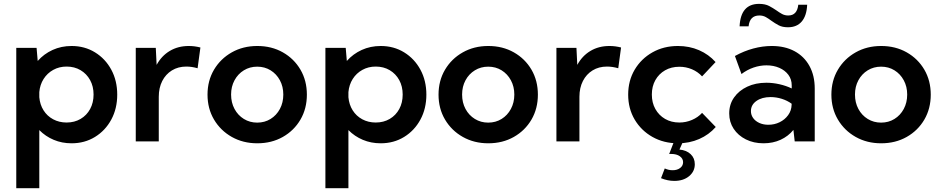

<svg xmlns="http://www.w3.org/2000/svg" viewBox="-20 -738 4909 1002"><path d="M185.1 244.1H64.9V-488.3H170.9L176.8 -419.9Q209 -456.5 254.4 -477.3Q299.8 -498 353.5 -498Q421.9 -498 475.8 -464.8Q529.8 -431.6 560.8 -374.3Q591.8 -316.9 591.8 -244.1Q591.8 -171.4 560.8 -114Q529.8 -56.6 475.8 -23.4Q421.9 9.8 353.5 9.8Q303.2 9.8 260.3 -8.3Q217.3 -26.4 185.1 -59.1ZM327.6 -98.6Q368.7 -98.6 400.6 -117.4Q432.6 -136.2 450.4 -169.2Q468.3 -202.1 468.3 -244.6Q468.3 -287.1 450.2 -320.1Q432.1 -353 400.4 -371.8Q368.7 -390.6 327.6 -390.6Q289.1 -390.6 257.8 -373.3Q226.6 -356 207.5 -325.9Q188.5 -295.9 185.1 -257.3V-230.5Q188.5 -191.9 207.3 -162.1Q226.1 -132.3 257.3 -115.5Q288.6 -98.6 327.6 -98.6Z M808.6 0H688.5V-488.3H793L797.4 -399.4Q822.8 -446.3 866 -472.2Q909.2 -498 965.3 -498Q980 -498 995.4 -496.1Q1010.7 -494.1 1025.9 -490.2L1011.2 -381.8Q981 -390.6 952.6 -390.6Q909.7 -390.6 877.2 -370.6Q844.7 -350.6 826.7 -315.2Q808.6 -279.8 808.6 -232.9Z M1322.8 9.8Q1248.5 9.8 1189.7 -23.4Q1130.9 -56.6 1096.9 -114Q1063 -171.4 1063 -244.1Q1063 -316.9 1096.9 -374.3Q1130.9 -431.6 1189.7 -464.8Q1248.5 -498 1322.8 -498Q1397.5 -498 1456.1 -464.8Q1514.6 -431.6 1548.1 -374.3Q1581.5 -316.9 1581.5 -244.1Q1581.5 -171.4 1548.1 -114Q1514.6 -56.6 1456.1 -23.4Q1397.5 9.8 1322.8 9.8ZM1322.3 -98.1Q1361.3 -98.1 1392.1 -117.2Q1422.9 -136.2 1440.7 -169.4Q1458.5 -202.6 1458.5 -244.6Q1458.5 -286.1 1440.7 -319.1Q1422.9 -352.1 1392.1 -371.1Q1361.3 -390.1 1322.3 -390.1Q1283.7 -390.1 1252.7 -371.1Q1221.7 -352.1 1203.9 -319.1Q1186 -286.1 1186 -244.6Q1186 -202.6 1203.9 -169.4Q1221.7 -136.2 1252.7 -117.2Q1283.7 -98.1 1322.3 -98.1Z M1798.3 244.1H1678.2V-488.3H1784.2L1790 -419.9Q1822.3 -456.5 1867.7 -477.3Q1913.1 -498 1966.8 -498Q2035.2 -498 2089.1 -464.8Q2143.1 -431.6 2174.1 -374.3Q2205.1 -316.9 2205.1 -244.1Q2205.1 -171.4 2174.1 -114Q2143.1 -56.6 2089.1 -23.4Q2035.2 9.8 1966.8 9.8Q1916.5 9.8 1873.5 -8.3Q1830.6 -26.4 1798.3 -59.1ZM1940.9 -98.6Q1981.9 -98.6 2013.9 -117.4Q2045.9 -136.2 2063.7 -169.2Q2081.5 -202.1 2081.5 -244.6Q2081.5 -287.1 2063.5 -320.1Q2045.4 -353 2013.7 -371.8Q1981.9 -390.6 1940.9 -390.6Q1902.3 -390.6 1871.1 -373.3Q1839.8 -356 1820.8 -325.9Q1801.8 -295.9 1798.3 -257.3V-230.5Q1801.8 -191.9 1820.6 -162.1Q1839.4 -132.3 1870.6 -115.5Q1901.9 -98.6 1940.9 -98.6Z M2528.3 9.8Q2454.1 9.8 2395.3 -23.4Q2336.4 -56.6 2302.5 -114Q2268.6 -171.4 2268.6 -244.1Q2268.6 -316.9 2302.5 -374.3Q2336.4 -431.6 2395.3 -464.8Q2454.1 -498 2528.3 -498Q2603 -498 2661.6 -464.8Q2720.2 -431.6 2753.7 -374.3Q2787.1 -316.9 2787.1 -244.1Q2787.1 -171.4 2753.7 -114Q2720.2 -56.6 2661.6 -23.4Q2603 9.8 2528.3 9.8ZM2527.8 -98.1Q2566.9 -98.1 2597.7 -117.2Q2628.4 -136.2 2646.2 -169.4Q2664.1 -202.6 2664.1 -244.6Q2664.1 -286.1 2646.2 -319.1Q2628.4 -352.1 2597.7 -371.1Q2566.9 -390.1 2527.8 -390.1Q2489.3 -390.1 2458.3 -371.1Q2427.2 -352.1 2409.4 -319.1Q2391.6 -286.1 2391.6 -244.6Q2391.6 -202.6 2409.4 -169.4Q2427.2 -136.2 2458.3 -117.2Q2489.3 -98.1 2527.8 -98.1Z M3003.9 0H2883.8V-488.3H2988.3L2992.7 -399.4Q3018.1 -446.3 3061.3 -472.2Q3104.5 -498 3160.6 -498Q3175.3 -498 3190.7 -496.1Q3206.1 -494.1 3221.2 -490.2L3206.5 -381.8Q3176.3 -390.6 3147.9 -390.6Q3105 -390.6 3072.5 -370.6Q3040 -350.6 3022 -315.2Q3003.9 -279.8 3003.9 -232.9Z M3715.3 -75.2Q3679.7 -34.7 3628.9 -12.5Q3578.1 9.8 3518.1 9.8Q3443.8 9.8 3385 -23.4Q3326.2 -56.6 3292.2 -114Q3258.3 -171.4 3258.3 -244.1Q3258.3 -316.9 3292.2 -374.3Q3326.2 -431.6 3385 -464.8Q3443.8 -498 3518.1 -498Q3577.6 -498 3628.2 -476.1Q3678.7 -454.1 3714.4 -414.1L3644 -339.4Q3622.1 -363.3 3591.1 -376.5Q3560.1 -389.6 3525.4 -389.6Q3483.4 -389.6 3450.9 -371.1Q3418.5 -352.5 3400.1 -319.8Q3381.8 -287.1 3381.8 -244.6Q3381.8 -202.1 3400.1 -169.2Q3418.5 -136.2 3450.9 -117.4Q3483.4 -98.6 3525.4 -98.6Q3560.1 -98.6 3591.3 -112.1Q3622.6 -125.5 3644 -148.9ZM3429.7 191.9 3449.2 141.1Q3469.2 150.4 3490.2 150.4Q3514.2 150.4 3529.5 138.7Q3544.9 127 3544.9 108.4Q3544.9 89.8 3528.1 77.6Q3511.2 65.4 3482.9 65.4Q3480.5 65.4 3477.5 65.4Q3474.6 65.4 3472.2 65.9L3499 -3.4H3546.4L3525.9 42.5Q3562.5 45.9 3584.2 66.4Q3606 86.9 3606 119.1Q3606 156.7 3576.2 181.4Q3546.4 206.1 3499 206.1Q3464.8 206.1 3429.7 191.9Z M4231.9 0H4127.4L4120.6 -60.1Q4093.8 -26.9 4053.7 -8.5Q4013.7 9.8 3964.8 9.8Q3913.1 9.8 3872.6 -10.5Q3832 -30.8 3808.8 -65.9Q3785.6 -101.1 3785.6 -146Q3785.6 -193.4 3810.8 -229.2Q3835.9 -265.1 3879.6 -285.6Q3923.3 -306.2 3979.5 -306.2Q4013.7 -306.2 4048.1 -298.3Q4082.5 -290.5 4111.8 -276.4V-292Q4111.8 -324.2 4094.2 -347.7Q4076.7 -371.1 4046.9 -384Q4017.1 -397 3980 -397Q3946.3 -397 3912.6 -385.5Q3878.9 -374 3849.6 -351.6L3815.4 -445.8Q3862.3 -471.7 3911.4 -484.9Q3960.4 -498 4007.3 -498Q4076.2 -498 4126.5 -470.9Q4176.8 -443.8 4204.3 -393.8Q4231.9 -343.8 4231.9 -275.9ZM3989.7 -86.9Q4021.5 -86.9 4048.6 -100.1Q4075.7 -113.3 4093 -137Q4110.4 -160.6 4111.3 -191.4V-196.8Q4088.4 -213.4 4059.6 -222.4Q4030.8 -231.4 4001.5 -231.4Q3956.5 -231.4 3927.7 -211.2Q3898.9 -190.9 3898.9 -158.2Q3898.9 -138.2 3910.6 -121.8Q3922.4 -105.5 3943.1 -96.2Q3963.9 -86.9 3989.7 -86.9ZM4192.4 -713.4Q4189.9 -656.2 4164.3 -626Q4138.7 -595.7 4092.3 -595.7Q4063 -595.7 4043.7 -606Q4024.4 -616.2 4005.4 -629.9Q3991.2 -640.6 3976.6 -648.9Q3961.9 -657.2 3942.9 -657.2Q3892.6 -657.2 3886.7 -600.6H3839.8Q3845.2 -717.8 3941.4 -717.8Q3973.1 -717.8 3993.9 -706.8Q4014.6 -695.8 4032.2 -683.6Q4046.9 -672.9 4061.3 -665Q4075.7 -657.2 4093.8 -657.2Q4140.1 -657.2 4146 -713.4Z M4578.6 9.8Q4504.4 9.8 4445.6 -23.4Q4386.7 -56.6 4352.8 -114Q4318.8 -171.4 4318.8 -244.1Q4318.8 -316.9 4352.8 -374.3Q4386.7 -431.6 4445.6 -464.8Q4504.4 -498 4578.6 -498Q4653.3 -498 4711.9 -464.8Q4770.5 -431.6 4804 -374.3Q4837.4 -316.9 4837.4 -244.1Q4837.4 -171.4 4804 -114Q4770.5 -56.6 4711.9 -23.4Q4653.3 9.8 4578.6 9.8ZM4578.1 -98.1Q4617.2 -98.1 4647.9 -117.2Q4678.7 -136.2 4696.5 -169.4Q4714.4 -202.6 4714.4 -244.6Q4714.4 -286.1 4696.5 -319.1Q4678.7 -352.1 4647.9 -371.1Q4617.2 -390.1 4578.1 -390.1Q4539.6 -390.1 4508.5 -371.1Q4477.5 -352.1 4459.7 -319.1Q4441.9 -286.1 4441.9 -244.6Q4441.9 -202.6 4459.7 -169.4Q4477.5 -136.2 4508.5 -117.2Q4539.6 -98.1 4578.1 -98.1Z"/></svg>

Font: Kumbh Sans SemiBold
Style: Regular
Weight: 600
Version: Version 1.005